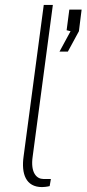

<svg xmlns="http://www.w3.org/2000/svg" viewBox="-20 -762 352 781"><path d="M151 -1C157 -1 170 -2 182 -5L187 -34H156C130 -34 103 -58 113 -126L195 -742H158L76 -126C66 -55 85 -1 151 -1ZM222 -552H256L301 -635L312 -723H262L251 -639L267 -635Z"/></svg>

Font: United Sans Thin
Style: Italic
Weight: 100
Italic angle: -8°
Designer: Pablo Impallari, Rodrigo Fuenzalida (Modified by Dan O. Williams)
Version: Version 1.000;PS 001.000;hotconv 1.0.88;makeotf.lib2.5.64775